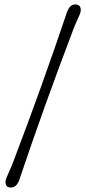

<svg xmlns="http://www.w3.org/2000/svg" viewBox="-20 -755 390 868"><path d="M67.9 56.2Q55.2 92.8 29.8 92.8Q17.1 92.8 11 86.9Q4.9 81.1 4.9 67.4Q4.9 59.6 8.8 49.6Q12.7 39.6 22 19.5Q31.2 -0.5 38.6 -20Q171.9 -370.1 282.2 -698.2Q294.9 -734.9 319.8 -734.9Q345.2 -734.9 345.2 -709.5Q345.2 -701.7 341.3 -691.7Q337.4 -681.6 328.1 -661.6Q318.8 -641.6 311.5 -622.1Q178.2 -272 67.9 56.2Z"/></svg>

Font: Cooper*
Style: Regular
Weight: 400
Designer: Owen Earl
Foundry: indestructible type*
Version: Version 0.001